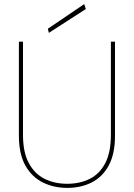

<svg xmlns="http://www.w3.org/2000/svg" viewBox="-20 -903 651 935"><path d="M308 12Q242 12 188.5 -14.5Q135 -41 103.5 -97Q72 -153 72 -243V-700H92V-246Q92 -161 120.5 -108.5Q149 -56 197.5 -32Q246 -8 307 -8Q369 -8 417 -32Q465 -56 492.5 -108.5Q520 -161 520 -246V-700H540V-243Q540 -153 509.5 -97Q479 -41 426.5 -14.5Q374 12 308 12ZM218 -743 213 -763 390 -883 398 -859Z"/></svg>

Font: DM Sans 12pt Thin
Style: Regular
Weight: 250
Version: Version 4.004;gftools[0.9.30]